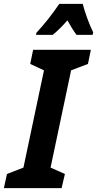

<svg xmlns="http://www.w3.org/2000/svg" viewBox="-60 -971 501 991"><path d="M-24 -73 61 -106 167 -608 96 -641 111 -714H409L394 -641L307 -608L201 -106L275 -73L258 0H-40ZM128 -802Q191 -870 246 -951H367Q374 -922 390 -878Q406 -834 421 -804L418 -791H335Q312 -822 288 -866Q247 -819 212 -791H126Z"/></svg>

Font: Noto Sans Display Ex Bold Cond
Style: Italic
Weight: 800
Width: 3
Italic angle: -12°
Designer: Monotype Design team
Foundry: Monotype Imaging Inc.
Version: Version 1.000